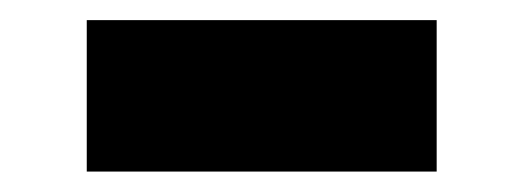

<svg xmlns="http://www.w3.org/2000/svg" viewBox="-20 -379 509 187"><path d="M405.3 -359.4V-211.9H64.5V-359.4Z"/></svg>

Font: Inter 20pt Black
Style: Regular
Weight: 900
Version: Version 4.001;git-66647c0bb